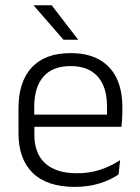

<svg xmlns="http://www.w3.org/2000/svg" viewBox="-20 -702 532 732"><path d="M265 10.5Q159.5 10.5 105 -42.5Q50.5 -95.5 50.5 -193.5V-288.5Q50.5 -390.5 101.2 -445Q152 -499.5 249 -499.5Q314 -499.5 358 -475Q402 -450.5 424.2 -404.5Q446.5 -358.5 446.5 -294V-276.5Q446.5 -262 445.5 -247.5Q444.5 -233 443 -218.5H387Q388 -240.5 388 -260.2Q388 -280 388 -296.5Q388 -345.5 372.2 -379.8Q356.5 -414 325.8 -432Q295 -450 249 -450Q180.5 -450 145.5 -409.8Q110.5 -369.5 110.5 -293.5V-246L111 -238V-187.5Q111 -154 120.8 -127Q130.5 -100 150.8 -80.8Q171 -61.5 201.8 -51.5Q232.5 -41.5 273.5 -41.5Q321 -41.5 361.8 -54.8Q402.5 -68 438 -91.5L432 -37Q401 -15.5 358.5 -2.5Q316 10.5 265 10.5ZM82 -218.5V-265H429.5V-218.5ZM177 -682 277 -552V-550.5H222L108.5 -681V-682Z"/></svg>

Font: Anek Telugu Medium Light
Style: Regular
Weight: 300
Version: Version 1.003